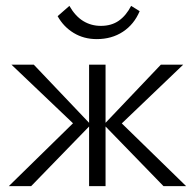

<svg xmlns="http://www.w3.org/2000/svg" viewBox="-20 -633 662 653"><path d="M536 0 333 -209 527 -413H603L373 -193V-234L613 0ZM10 0 249 -234V-194L19 -413H95L289 -209L86 0ZM283 0V-413H339V0ZM309 -500Q265 -500 230.5 -521Q196 -542 176 -578L216 -613Q236 -578 263 -561.5Q290 -545 323 -545Q359 -545 384 -562.5Q409 -580 426 -613L455 -595Q436 -550 398 -525Q360 -500 309 -500Z"/></svg>

Font: Ysabeau Office Light
Style: Regular
Weight: 300
Designer: Christian Thalmann (Catharsis Fonts)
Version: Version 2.001;gftools[0.9.30]; featfreeze: tnum,lnum,ss02